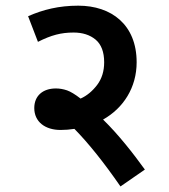

<svg xmlns="http://www.w3.org/2000/svg" viewBox="-20 -652 603 684"><path d="M496.1 -47.9C455.6 -104 403.3 -171.4 347.2 -226.1C419.9 -267.1 466.8 -340.3 466.8 -430.2C466.8 -564 377 -631.8 258.8 -631.8C189.9 -631.8 133.3 -617.7 80.1 -594.2L115.2 -502.9C162.6 -526.9 197.8 -536.1 242.2 -536.1C273.9 -536.1 300.3 -527.8 320.8 -510.7C340.8 -493.7 351.1 -466.8 351.1 -430.2C351.1 -398.4 342.8 -371.6 326.2 -349.6C309.1 -327.1 289.6 -311 267.1 -300.8C247.6 -315.9 231.4 -325.7 218.8 -330.1C205.6 -334.5 192.4 -336.9 179.2 -336.9C132.3 -336.9 102.1 -310.5 102.1 -267.1C102.1 -217.8 141.1 -189 195.8 -189C212.9 -189 229 -190.4 245.1 -192.9C295.4 -141.6 350.1 -73.2 409.2 12.2Z"/></svg>

Font: Noto Reveo Sans
Style: Regular
Weight: 600
Designer: Monotype Design Team
Foundry: Monotype Imaging Inc.
Version: Version 2.007